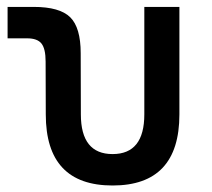

<svg xmlns="http://www.w3.org/2000/svg" viewBox="-20 -538 626 567"><path d="M312.5 9.8Q115.2 9.8 115.2 -200.2L114.7 -356.4Q114.7 -394 102.5 -409.4Q90.3 -424.8 60.1 -424.8H2.4V-517.6H79.6Q156.2 -517.6 187.3 -487.1Q218.3 -456.5 218.3 -380.9L218.8 -200.2Q218.8 -83 312.5 -83Q406.2 -83 406.2 -200.2V-517.6H509.8V-200.2Q509.8 9.8 312.5 9.8Z"/></svg>

Font: Caskaydia Cove
Style: Regular
Weight: 400
Monospace: yes
Designer: Aaron Bell
Foundry: Saja Typeworks
Version: Version 4.300; ttfautohint (v1.8.3)